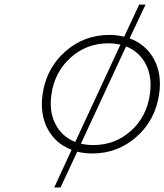

<svg xmlns="http://www.w3.org/2000/svg" viewBox="-20 -676 725 847"><path d="M168 -261.2Q184.6 -375 267.6 -448.5Q350.6 -522 461.9 -522Q495.6 -522 527.8 -514.2L594.2 -655.8H622.1L551.8 -506.8Q624 -480 659.4 -414.6Q694.8 -349.1 682.1 -261.2Q665.5 -146.5 582.5 -72.8Q499.5 1 387.2 1Q353 1 320.8 -6.8L247.1 150.9H219.2L295.9 -15.1Q225.1 -42 190.2 -107.4Q155.3 -172.9 168 -261.2ZM207 -259.8Q195.8 -184.6 224.4 -128.9Q252.9 -73.2 312 -49.8L511.2 -479Q486.8 -484.9 457 -484.9Q362.3 -484.9 291.7 -421.9Q221.2 -358.9 207 -259.8ZM336.9 -42Q362.8 -36.1 392.1 -36.1Q487.3 -36.1 557.1 -98.4Q627 -160.6 641.1 -259.8Q652.3 -335.4 623.8 -391.6Q595.2 -447.8 536.1 -471.2Z"/></svg>

Font: Trueno UltraLight
Style: Italic
Weight: 250
Designer: Julieta Ulanovsky
Foundry: Julieta Ulanovsky
Version: Version 3.001b | FøM Fix